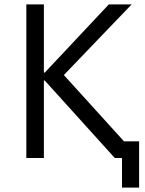

<svg xmlns="http://www.w3.org/2000/svg" viewBox="-20 -720 659 875"><path d="M100 0H180V-353H184L503 0H536V135H614V-76H545L271 -378L580 -700H476L184 -389H180V-700H100Z"/></svg>

Font: Fixel Text Regular
Style: Regular
Weight: 400
Width: 4
Designer: AlfaBravo + MacPaw
Foundry: Kyrylo Tkachov, Marchela Mozhyna, Serhii Makarenko, Maria Weinstein, Zakhar Kryvoshyya
Version: Version 1.211